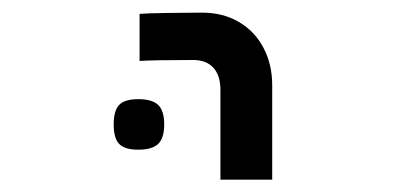

<svg xmlns="http://www.w3.org/2000/svg" viewBox="-20 -629 640 304"><path d="M300 -609Q279.5 -609 245.2 -608.5Q211 -608 201 -607V-532.5Q224.5 -534 286 -534Q306.5 -534 317.8 -521.8Q329 -509.5 329 -486.5V-344.5H411V-494Q411 -527 397.2 -553.2Q383.5 -579.5 358.2 -594.2Q333 -609 300 -609ZM160 -432Q160 -454 168.8 -463Q177.5 -472 199 -472Q221 -472 230.5 -462.8Q240 -453.5 240 -432Q240 -410.5 230.5 -401.2Q221 -392 199 -392Q177.5 -392 168.8 -401Q160 -410 160 -432Z"/></svg>

Font: JuliaMono
Style: Regular
Weight: 400
Monospace: yes
Designer: cormullion
Foundry: corm
Version: Version 0.055; ttfautohint (v1.8.4)